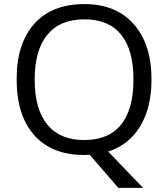

<svg xmlns="http://www.w3.org/2000/svg" viewBox="-20 -745 819 935"><path d="M717.8 -357.9Q717.8 -220.7 662.6 -129.9Q607.4 -39.1 506.8 -6.8L676.8 169.9H556.2L417 8.8L390.1 9.8Q232.4 9.8 146.7 -86.7Q61 -183.1 61 -358.9Q61 -533.2 147 -629.2Q232.9 -725.1 391.1 -725.1Q544.9 -725.1 631.3 -627.4Q717.8 -529.8 717.8 -357.9ZM148.9 -357.9Q148.9 -212.9 210.7 -137.9Q272.5 -63 390.1 -63Q508.8 -63 569.3 -137.7Q629.9 -212.4 629.9 -357.9Q629.9 -502 569.6 -576.4Q509.3 -650.9 391.1 -650.9Q272.5 -650.9 210.7 -575.9Q148.9 -501 148.9 -357.9Z"/></svg>

Font: f0_31487 
Style: Regular
Weight: 400
Foundry: Ascender Corporation
Version: Version 1.10